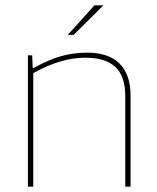

<svg xmlns="http://www.w3.org/2000/svg" viewBox="-20 -702 592 722"><path d="M105 0H85V-494H101L103 -446H105Q164 -478 210.5 -491Q257 -504 307 -504Q388 -504 429.5 -463Q471 -422 471 -342V0H451V-342Q451 -415 414 -450Q377 -485 300 -485Q254 -485 205.5 -470.5Q157 -456 105 -427ZM335 -682H369L257 -571H235Z"/></svg>

Font: Blinker Thin
Style: Regular
Weight: 100
Designer: Juergen Huber
Foundry: supertype
Version: Version 1.017;hotconv 1.0.117;makeotfexe 2.5.65602